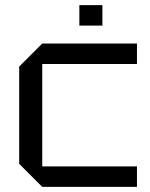

<svg xmlns="http://www.w3.org/2000/svg" viewBox="-20 -730 585 750"><path d="M55 -90V-470L145 -560H515V-480H145V-80H515V0H145ZM290 -630V-710H380V-630Z"/></svg>

Font: Tektur
Style: Regular
Weight: 400
Designer: Adam Jagosz
Foundry: Adam Jagosz
Version: Version 1.005;gftools[0.9.30]